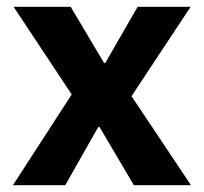

<svg xmlns="http://www.w3.org/2000/svg" viewBox="-20 -545 600 565"><path d="M172 0H18L191 -267L20 -525H188L286 -360H290L385 -525H541L367 -262L542 0H374L273 -171H269Z"/></svg>

Font: Aneliza
Style: Bold
Weight: 700
Designer: Mike Abbink, Paul van der Laan, Pieter van Rosmalen
Foundry: Bold Monday
Version: Version 3.0